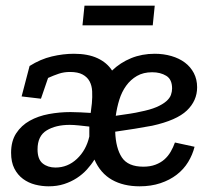

<svg xmlns="http://www.w3.org/2000/svg" viewBox="-20 -645 747 675"><path d="M226 -392Q205 -392 187 -386Q169 -380 149 -371L124 -298L56 -306L84 -413Q122 -437 162 -446.5Q202 -456 240 -456Q289 -456 322.5 -440.5Q356 -425 374 -397Q403 -425 441 -440.5Q479 -456 524 -456Q555 -456 582.5 -448Q610 -440 630 -425Q650 -410 661.5 -388Q673 -366 673 -338Q673 -291 637 -256.5Q601 -222 515 -203Q488 -198 454.5 -192.5Q421 -187 385 -182Q387 -124 408.5 -91.5Q430 -59 484 -59Q508 -59 526.5 -66Q545 -73 558 -84.5Q571 -96 580 -111.5Q589 -127 595 -144L664 -129Q657 -101 641.5 -75.5Q626 -50 601.5 -31Q577 -12 544 -1Q511 10 471 10Q414 10 373.5 -13Q333 -36 312 -84Q301 -66 285.5 -49Q270 -32 250 -19Q230 -6 205.5 2Q181 10 151 10Q127 10 103.5 4Q80 -2 61 -16Q42 -30 30.5 -52.5Q19 -75 19 -108Q19 -149 37 -176.5Q55 -204 84.5 -220.5Q114 -237 151.5 -244Q189 -251 228 -251Q245 -251 263.5 -250Q282 -249 299 -248V-249L303 -282Q305 -304 304 -324Q303 -344 295 -359Q287 -374 270.5 -383Q254 -392 226 -392ZM175 -56Q218 -56 250.5 -86.5Q283 -117 294 -165V-200Q277 -202 258 -204Q239 -206 225 -206Q176 -206 144 -186.5Q112 -167 112 -120Q112 -85 130 -70.5Q148 -56 175 -56ZM515 -391Q484 -391 461.5 -378Q439 -365 423.5 -343.5Q408 -322 399.5 -294.5Q391 -267 387 -238Q416 -242 438 -245.5Q460 -249 472 -252Q508 -259 530 -268.5Q552 -278 564.5 -289Q577 -300 581 -311.5Q585 -323 585 -334Q585 -366 564.5 -378.5Q544 -391 515 -391ZM277 -625H524L517 -556H270Z"/></svg>

Font: Zilla Slab Medium
Style: Regular
Weight: 500
Designer: Typotheque.com
Foundry: Typotheque type foundry
Version: Version 1.1; 2017